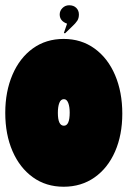

<svg xmlns="http://www.w3.org/2000/svg" viewBox="-40 -694 485 730"><path d="M-20 -265Q-20 -346 7.5 -410Q35 -474 85 -510Q135 -546 202 -546Q269 -546 319.5 -509.5Q370 -473 397.5 -408.5Q425 -344 425 -262Q425 -181 397.5 -118Q370 -55 319.5 -19.5Q269 16 202 16Q135 16 85 -20Q35 -56 7.5 -119.5Q-20 -183 -20 -265ZM180 -265Q180 -216 203 -216Q225 -216 225 -266Q225 -288 219.5 -302.5Q214 -317 203 -317Q191 -317 185.5 -302.5Q180 -288 180 -265ZM260 -639Q260 -625 254 -615.5Q248 -606 234 -593L207 -567L203 -569L215 -604Q187 -614 187 -639Q187 -653 197.5 -663.5Q208 -674 223 -674Q240 -674 250 -664Q260 -654 260 -639Z"/></svg>

Font: FFF_tuoi-tre Black
Style: Regular
Weight: 900
Designer: bBox Type GmbH
Foundry: bBox Type GmbH
Version: Version 1.001